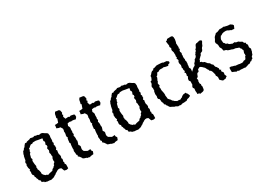

<svg xmlns="http://www.w3.org/2000/svg" viewBox="-10 -1417 2948 2139"><g transform="rotate(-30 1463.5 -347.5)"><path d="M251 1 216 10 193 6 169 5 158 1 139 -3 138 -11 112 -22 110 -28 107 -49 94 -53 89 -75 83 -82 80 -100 72 -112 74 -129 62 -142 59 -161 63 -180 57 -197 68 -206 59 -233 57 -267 65 -281 61 -291 62 -305 75 -323 76 -335 80 -355 83 -371 88 -380 89 -392 99 -412 100 -418 119 -434 126 -446 141 -456 144 -464 158 -481 165 -489 186 -487 191 -494 230 -502 242 -509 277 -502 294 -507H301L313 -501H331L341 -494L353 -492L374 -496L392 -490L415 -474L430 -466L443 -455L447 -426L443 -403V-374L441 -359L437 -349L444 -334L434 -312L442 -298L439 -283L441 -271L428 -253L437 -239L433 -224L432 -209V-195L438 -181L439 -161L432 -142L438 -135L439 -120L432 -96L439 -90L434 -72L444 -57V-37L443 -7L422 -1L394 -6L389 -15L378 -44L361 -52H342L322 -44L310 -35L298 -30L284 -17L277 -15L257 -2ZM211 -54 237 -63 276 -71 288 -88 302 -93 310 -104 326 -116V-128L345 -145L343 -166L346 -188L357 -210L353 -225L354 -242L347 -261L352 -273L357 -287L354 -299L350 -319L363 -330L364 -348L355 -361L364 -382L366 -394L356 -408L361 -440L311 -448L287 -453L278 -454L245 -453L232 -444L216 -446L199 -434L186 -421L173 -415L175 -401L165 -383L166 -370L153 -358L150 -345L144 -321L141 -315L149 -294L141 -283L139 -269L142 -233L147 -207L140 -190L144 -178L141 -169L150 -150L157 -120L156 -101L169 -82L189 -65H202Z M716 7 696 0 692 3 676 -7 653 -14 637 -22V-27L625 -44L620 -52L602 -68L607 -84L596 -94L597 -112L594 -131L593 -141L599 -161L597 -169L599 -200L601 -218L605 -236L597 -244L599 -260L600 -274L604 -298L611 -305L603 -321L604 -340L608 -352L609 -372L607 -385L612 -399L613 -418L596 -446L577 -448L555 -457H551L556 -490L554 -499H572L599 -502L610 -534L616 -551L607 -557L611 -570L618 -606L624 -614L630 -626L667 -621L677 -620L688 -608L694 -578L683 -561L692 -551L681 -532L693 -500L730 -503L742 -495L760 -502L797 -494L806 -486V-457L798 -450L790 -437L764 -443L742 -445L732 -442L718 -448L688 -444L677 -416L686 -398L689 -384L686 -370V-336L682 -327L687 -306L676 -291L680 -277L682 -264V-251L681 -230L685 -222L680 -204L671 -175L682 -162L686 -148L681 -126L680 -112L683 -102L689 -88L708 -77L723 -69L728 -66L744 -67L763 -69L764 -51L776 -34L768 -12L764 -3L727 1Z M1029 7 1009 0 1005 3 989 -7 966 -14 950 -22V-27L938 -44L933 -52L915 -68L920 -84L909 -94L910 -112L907 -131L906 -141L912 -161L910 -169L912 -200L914 -218L918 -236L910 -244L912 -260L913 -274L917 -298L924 -305L916 -321L917 -340L921 -352L922 -372L920 -385L925 -399L926 -418L909 -446L890 -448L868 -457H864L869 -490L867 -499H885L912 -502L923 -534L929 -551L920 -557L924 -570L931 -606L937 -614L943 -626L980 -621L990 -620L1001 -608L1007 -578L996 -561L1005 -551L994 -532L1006 -500L1043 -503L1055 -495L1073 -502L1110 -494L1119 -486V-457L1111 -450L1103 -437L1077 -443L1055 -445L1045 -442L1031 -448L1001 -444L990 -416L999 -398L1002 -384L999 -370V-336L995 -327L1000 -306L989 -291L993 -277L995 -264V-251L994 -230L998 -222L993 -204L984 -175L995 -162L999 -148L994 -126L993 -112L996 -102L1002 -88L1021 -77L1036 -69L1041 -66L1057 -67L1076 -69L1077 -51L1089 -34L1081 -12L1077 -3L1040 1Z M1370 1 1335 10 1312 6 1288 5 1277 1 1258 -3 1257 -11 1231 -22 1229 -28 1226 -49 1213 -53 1208 -75 1202 -82 1199 -100 1191 -112 1193 -129 1181 -142 1178 -161 1182 -180 1176 -197 1187 -206 1178 -233 1176 -267 1184 -281 1180 -291 1181 -305 1194 -323 1195 -335 1199 -355 1202 -371 1207 -380 1208 -392 1218 -412 1219 -418 1238 -434 1245 -446 1260 -456 1263 -464 1277 -481 1284 -489 1305 -487 1310 -494 1349 -502 1361 -509 1396 -502 1413 -507H1420L1432 -501H1450L1460 -494L1472 -492L1493 -496L1511 -490L1534 -474L1549 -466L1562 -455L1566 -426L1562 -403V-374L1560 -359L1556 -349L1563 -334L1553 -312L1561 -298L1558 -283L1560 -271L1547 -253L1556 -239L1552 -224L1551 -209V-195L1557 -181L1558 -161L1551 -142L1557 -135L1558 -120L1551 -96L1558 -90L1553 -72L1563 -57V-37L1562 -7L1541 -1L1513 -6L1508 -15L1497 -44L1480 -52H1461L1441 -44L1429 -35L1417 -30L1403 -17L1396 -15L1376 -2ZM1330 -54 1356 -63 1395 -71 1407 -88 1421 -93 1429 -104 1445 -116V-128L1464 -145L1462 -166L1465 -188L1476 -210L1472 -225L1473 -242L1466 -261L1471 -273L1476 -287L1473 -299L1469 -319L1482 -330L1483 -348L1474 -361L1483 -382L1485 -394L1475 -408L1480 -440L1430 -448L1406 -453L1397 -454L1364 -453L1351 -444L1335 -446L1318 -434L1305 -421L1292 -415L1294 -401L1284 -383L1285 -370L1272 -358L1269 -345L1263 -321L1260 -315L1268 -294L1260 -283L1258 -269L1261 -233L1266 -207L1259 -190L1263 -178L1260 -169L1269 -150L1276 -120L1275 -101L1288 -82L1308 -65H1321Z M1883 11 1869 7 1849 8 1835 0 1825 -6 1807 -10 1801 -15 1777 -27 1768 -31 1759 -41 1750 -58 1743 -64 1735 -84 1724 -90V-107L1717 -121L1713 -132V-147L1709 -167L1696 -176L1695 -196L1699 -208L1695 -236L1700 -269L1706 -278V-296L1707 -305L1702 -326L1707 -339L1716 -353L1721 -368L1718 -383L1737 -391L1744 -405L1751 -423V-439L1762 -447L1775 -462L1779 -467L1793 -478L1811 -481L1816 -494L1836 -497L1843 -499L1865 -507H1885L1921 -505L1938 -503L1951 -496L1969 -495L1989 -493L2011 -477L2008 -458L1985 -451L1980 -438L1950 -443L1923 -451L1910 -448L1878 -449L1862 -443L1857 -437L1836 -436L1828 -423L1820 -408L1807 -402V-387L1799 -369L1793 -359L1791 -344L1780 -329L1782 -312L1787 -299L1774 -284L1778 -264L1777 -242L1784 -208L1786 -197L1787 -176L1785 -169L1789 -141L1790 -124L1806 -106L1815 -97L1823 -82L1834 -74L1844 -63L1848 -61L1870 -48L1884 -49L1909 -45L1923 -54L1934 -57L1946 -69L1966 -79L1998 -82L2001 -71L2011 -61L2022 -34L2020 -26L1997 -15L1977 -11L1970 -5L1960 2H1946L1932 4H1905Z M2167 4 2130 10 2125 -1 2103 -3 2104 -15 2101 -46 2103 -58 2104 -75 2093 -89 2097 -109 2106 -120 2107 -147 2108 -163 2095 -181 2096 -195 2098 -205 2110 -227 2102 -240 2107 -252 2108 -271 2097 -284 2110 -295 2102 -316 2105 -332 2098 -342 2101 -352 2105 -374 2101 -391 2098 -399 2099 -419 2109 -435 2106 -448 2098 -459 2109 -473 2104 -486 2108 -504 2107 -523V-538L2102 -555L2099 -563V-577L2106 -592L2095 -614L2100 -627L2099 -637L2096 -655L2092 -686L2108 -692L2116 -704L2128 -705L2167 -706L2182 -702L2190 -685L2191 -657L2185 -625L2179 -609L2181 -593V-579L2183 -561L2177 -548L2185 -537L2173 -522L2171 -509L2179 -487L2173 -471L2175 -463L2172 -443V-426L2176 -410L2172 -396L2178 -384L2177 -372L2178 -358L2174 -343L2173 -322L2169 -306L2175 -294L2180 -286L2179 -266L2176 -248L2190 -261L2205 -275L2215 -283L2233 -292L2239 -302L2243 -317L2257 -330L2265 -342L2269 -353L2286 -363L2300 -381V-394L2311 -406L2314 -415L2330 -430L2329 -441L2345 -458L2359 -488L2363 -492L2376 -500L2383 -499L2409 -506L2426 -508L2444 -495L2440 -482L2430 -466L2418 -438L2410 -432L2400 -417L2395 -402L2386 -390L2365 -381L2355 -372L2356 -363L2339 -348L2327 -335L2318 -328L2312 -308L2303 -298L2324 -291L2332 -280L2351 -273L2364 -257L2375 -243L2395 -231L2402 -217L2406 -210L2420 -199L2423 -185L2427 -169L2441 -154L2445 -145L2453 -134L2452 -113L2468 -107L2459 -92L2474 -70L2478 -64L2473 -41L2485 -13L2471 -4L2458 7L2454 5L2426 9L2409 -5L2394 -20L2396 -51L2391 -66L2382 -77L2385 -87L2382 -104L2378 -118L2374 -133L2365 -150L2347 -164V-173L2337 -186L2323 -214L2309 -227L2306 -231L2288 -246L2274 -252L2260 -245L2247 -239L2242 -220L2237 -211L2220 -207L2212 -194L2208 -183L2201 -166L2184 -158L2189 -132L2183 -124V-93L2192 -79L2189 -63L2194 -50L2189 -13L2180 -1Z M2607 -1 2583 -13 2558 -23 2557 -36V-67L2559 -80L2579 -82L2598 -75L2619 -70L2627 -65L2651 -63L2669 -61L2680 -58L2707 -56L2723 -58L2731 -66L2756 -69L2767 -84L2771 -99L2781 -104L2783 -123L2781 -138L2787 -155L2792 -171L2785 -182L2782 -195L2772 -205L2766 -219L2751 -223L2726 -233H2723L2698 -236L2680 -244L2664 -248L2640 -256L2629 -266L2622 -270L2598 -276L2594 -289L2591 -308L2585 -316L2577 -333V-352L2575 -367L2562 -394L2564 -413L2574 -428L2581 -442L2587 -456L2599 -469L2604 -472L2620 -489L2638 -491L2649 -494L2672 -504L2685 -507L2692 -504L2732 -508L2736 -504L2754 -500L2770 -496L2795 -493L2805 -494L2831 -476L2838 -463L2832 -449L2825 -433L2822 -427L2802 -429L2786 -430L2777 -437L2761 -442L2744 -452L2728 -455L2701 -454L2677 -447L2664 -437L2654 -436L2647 -425L2640 -413L2634 -398L2635 -384L2637 -361V-355L2654 -338V-330L2675 -324L2682 -314L2697 -303L2707 -302L2719 -294L2751 -297L2762 -287L2787 -283H2789L2806 -270L2820 -263L2831 -256L2838 -238L2855 -230L2854 -214L2864 -202V-189L2861 -167L2873 -143L2867 -120L2865 -107L2859 -98L2854 -79L2834 -59V-42L2823 -37L2806 -21L2795 -22L2780 -7L2762 -6L2750 -1L2739 2L2718 9L2701 5L2672 4L2661 2L2643 3L2631 4L2625 -5Z"/></g></svg>

Font: Winky Rough Light
Style: Regular
Weight: 300
Designer: Simon Atzbach
Foundry: typofactur
Version: Version 1.206; ttfautohint (v1.8.4.7-5d5b)